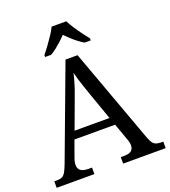

<svg xmlns="http://www.w3.org/2000/svg" viewBox="-164 -1049 1032 1167"><g transform="rotate(-20 352.5 -465.5)"><path d="M0 0V-42H19Q39 -42 51 -48Q63 -54 73 -71Q83 -88 95 -120L317 -714H395L621 -95Q629 -74 638 -62.5Q647 -51 660 -46.5Q673 -42 692 -42H705V0H430V-42H453Q483 -42 498 -53.5Q513 -65 513 -90Q513 -96 512 -101.5Q511 -107 509.5 -113.5Q508 -120 505 -127L465 -239H202L164 -134Q161 -126 159 -118Q157 -110 156 -103.5Q155 -97 155 -91Q155 -66 171.5 -54Q188 -42 221 -42H244V0ZM221 -289H447L385 -464Q375 -494 365.5 -521Q356 -548 348.5 -573Q341 -598 335 -622Q330 -598 323.5 -575.5Q317 -553 309 -528.5Q301 -504 289 -473ZM206 -784Q222 -803 241 -829Q260 -855 278 -882Q296 -909 306 -931H401Q412 -909 429.5 -882Q447 -855 466.5 -829Q486 -803 501 -784V-771H462Q443 -782 423.5 -797Q404 -812 386 -828.5Q368 -845 353 -861Q338 -845 320 -828.5Q302 -812 283 -797Q264 -782 245 -771H206Z"/></g></svg>

Font: Noto Serif Tamil
Style: Regular
Weight: 400
Designer: Indian Type Foundry, Tom Grace, and the Monotype Design Team
Foundry: Monotype Imaging Inc.
Version: Version 2.003